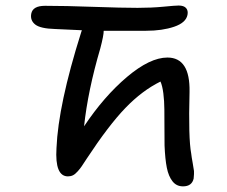

<svg xmlns="http://www.w3.org/2000/svg" viewBox="-20 -658 812 687"><path d="M634.8 8.8Q611.3 8.8 597.2 -9.3Q583 -27.3 576.9 -57.9Q570.8 -88.4 568.8 -137.2Q568.4 -167 568.4 -201.7Q568.4 -236.3 568.1 -266.4Q567.9 -296.4 564.5 -323.7Q561 -351.1 554.2 -366.2Q488.8 -334 429 -272Q369.1 -210 290 -89.8Q277.8 -71.3 272.7 -63.5Q267.6 -55.7 258.3 -45.2Q249 -34.7 241 -30.8Q232.9 -26.9 223.1 -26.9Q175.8 -26.9 182.1 -127.9Q188.5 -283.2 270 -541L272.9 -549.8Q231.4 -551.3 176.8 -554.2Q124.5 -555.7 106 -570.3Q87.4 -585 91.8 -608.9Q97.2 -637.2 141.1 -637.2Q213.9 -637.2 314.9 -633.5Q416 -629.9 472.2 -629.9Q522 -629.9 564.5 -634Q606.9 -638.2 619.1 -638.2Q637.7 -638.2 645.8 -629.2Q653.8 -620.1 650.9 -605Q645.5 -576.7 603 -562.3Q560.5 -547.9 502.9 -547.9H351.1Q351.1 -531.2 338.9 -484.9Q294.4 -333.5 280.8 -206.1Q352.1 -313 434.3 -382.6Q516.6 -452.1 579.1 -452.1Q660.6 -452.1 658.2 -329.1Q653.8 -163.1 664.1 -108.9Q665.5 -96.2 669.4 -75.2Q673.3 -54.2 674.1 -46.1Q674.8 -38.1 672.9 -19Q666.5 8.8 634.8 8.8Z"/></svg>

Font: Shantell Sans Irregular
Style: Italic
Weight: 400
Italic angle: -11.31°
Designer: Stephen Nixon, Anya Danilova, Shantell Martin
Foundry: Arrow Type
Version: Version 1.006;[9816181b4]